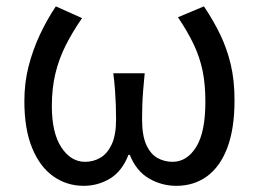

<svg xmlns="http://www.w3.org/2000/svg" viewBox="-20 -577 822 610"><path d="M245.6 13.4Q192.5 13.4 149.7 -16.6Q106.9 -46.6 82.2 -106.6Q57.4 -166.6 57.4 -255.8Q57.4 -313.6 70.7 -366Q84.1 -418.4 106.6 -466.5Q129.2 -514.6 157.4 -556.8L240.7 -519.4Q210 -475.2 188.6 -432.5Q167.1 -389.8 155.9 -343.1Q144.7 -296.3 144.7 -239.7Q144.7 -155 174.8 -109Q205 -62.9 250.3 -62.9Q276.8 -62.9 299 -75.9Q321.2 -89 335 -118.5Q348.8 -148 348.8 -198.1Q348.8 -220.8 348 -243.2Q347.2 -265.6 345.4 -290.5Q343.7 -315.5 339.9 -344.2H439.7Q436.9 -315.5 434.9 -290.5Q432.9 -265.6 432.1 -243.2Q431.4 -220.8 431.4 -198.1Q431.4 -146.4 444.8 -116.9Q458.2 -87.4 480.3 -75.1Q502.4 -62.9 528.1 -62.9Q573.6 -62.9 603 -109.6Q632.5 -156.3 632.5 -253.9Q632.5 -309.9 623.5 -353Q614.4 -396.1 595.3 -436.3Q576.1 -476.6 545.4 -522.2L627.9 -556.8Q657.2 -513.3 678.9 -468.7Q700.7 -424.1 712.9 -373.1Q725.1 -322.1 725.1 -258.6Q725.1 -167.9 702.2 -107.5Q679.4 -47.2 637.7 -16.9Q596 13.4 540.3 13.4Q493.5 13.4 453.3 -10Q413.1 -33.4 392.2 -85.2H388.2Q368.2 -33.4 330 -10Q291.7 13.4 245.6 13.4Z"/></svg>

Font: Noto Sans JP
Style: Regular
Weight: 100
Designer: Ryoko NISHIZUKA 西塚涼子 (kana, bopomofo & ideographs); Paul D. Hunt (Latin, Greek & Cyrillic); Sandoll Communications 산돌커뮤니
Foundry: Adobe
Version: Version 2.004;hotconv 1.0.118;makeotfexe 2.5.65603